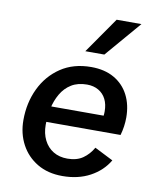

<svg xmlns="http://www.w3.org/2000/svg" viewBox="-84 -810 728 885"><g transform="rotate(10 279.5 -367.5)"><path d="M268 9Q200 9 150.5 -20.5Q101 -50 74 -100.5Q47 -151 47 -214Q47 -295 79 -362Q111 -429 170.5 -469Q230 -509 313 -509Q376 -509 420.5 -483.5Q465 -458 488.5 -412.5Q512 -367 512 -307Q512 -287 509 -266Q506 -245 500 -224H110L111 -298H440L403 -272Q406 -285 407.5 -296Q409 -307 409 -318Q409 -351 397 -375Q385 -399 362 -412.5Q339 -426 308 -426Q265 -426 235 -407.5Q205 -389 186.5 -357Q168 -325 160 -287Q152 -249 152 -210Q152 -170 167.5 -139Q183 -108 211 -91Q239 -74 277 -74Q321 -74 349.5 -94Q378 -114 396 -146L483 -102Q453 -51 397.5 -21Q342 9 268 9ZM390 -744H506L362 -576H273Z"/></g></svg>

Font: Kantumruy Pro Medium
Style: Italic
Weight: 500
Italic angle: -13°
Designer: Sovichet Tep
Foundry: Sovichet Tep
Version: Version 1.002